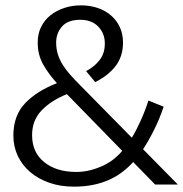

<svg xmlns="http://www.w3.org/2000/svg" viewBox="-20 -690 685 718"><path d="M100 -185Q100 -120 145.5 -83.5Q191 -47 265 -47Q293 -47 319.5 -54Q346 -61 368.5 -72Q391 -83 408.5 -97.5Q426 -112 437 -126L230 -338Q169 -313 134.5 -276Q100 -239 100 -185ZM30 -183Q30 -258 74 -304Q118 -350 193 -379Q164 -410 142.5 -447Q121 -484 121 -531Q121 -564 134 -590Q147 -616 169.5 -633.5Q192 -651 221 -660.5Q250 -670 283 -670Q317 -670 346 -660Q375 -650 396 -631.5Q417 -613 428.5 -587.5Q440 -562 440 -531Q440 -480 413 -444Q386 -408 336 -383L302 -424Q334 -441 353 -466Q372 -491 372 -527Q372 -565 347.5 -590.5Q323 -616 280 -616Q234 -616 212 -591Q190 -566 190 -531Q190 -507 196.5 -486.5Q203 -466 215 -447Q227 -428 243.5 -409.5Q260 -391 280 -371L473 -175Q488 -199 505.5 -237.5Q523 -276 535 -314L592 -291Q577 -246 556 -204Q535 -162 515 -132L645 0H560L478 -84Q461 -65 439 -48Q417 -31 390 -18.5Q363 -6 329.5 1Q296 8 256 8Q206 8 164.5 -6.5Q123 -21 93 -46.5Q63 -72 46.5 -107Q30 -142 30 -183Z"/></svg>

Font: Mukta Vaani Light
Style: Regular
Weight: 300
Designer: Noopur Datye, Girish Dalvi, Yashodeep Gholap, Pallavi Karambelkar
Foundry: Ek Type
Version: Version 2.538;PS 1.000;hotconv 16.6.51;makeotf.lib2.5.65220;